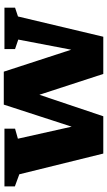

<svg xmlns="http://www.w3.org/2000/svg" viewBox="204 -766 566 1014"><g transform="rotate(-90 487.0 -259.0)"><path d="M785 -445.5 735 -462.5V-518.5H953.5V-462.5L907 -447L800 3.5H603.5L493.5 -334L380 3.5H183L73.5 -440L9.5 -463.5V-518.5H314.5V-462.5L261.5 -447.5L325 -163.5L441.5 -522H615.5L731.5 -166Z"/></g></svg>

Font: Newsreader Caption
Style: Bold
Weight: 700
Designer: Hugues Gentile
Foundry: Production Type
Version: Version 1.001